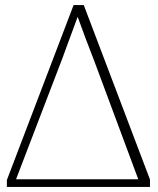

<svg xmlns="http://www.w3.org/2000/svg" viewBox="-20 -734 619 754"><path d="M7 0V-27L269 -714H309L569 -29V0ZM43 -30H523L350 -495Q334 -536 316 -583.5Q298 -631 285 -668Q277 -646 266 -616.5Q255 -587 244 -557Q233 -527 225 -505Z"/></svg>

Font: Noto Serif ExtraLight
Style: Regular
Weight: 200
Designer: Monotype Design Team
Foundry: Monotype Imaging Inc.
Version: Version 2.015; ttfautohint (v1.8.4.7-5d5b)